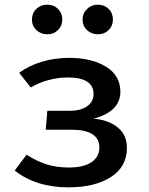

<svg xmlns="http://www.w3.org/2000/svg" viewBox="-20 -790 640 823"><path d="M278 -315Q326 -315 353.5 -334.5Q381 -354 381 -387Q381 -458 270 -458Q230 -458 188.5 -447Q147 -436 112 -415L62 -478Q104 -509 160 -525.5Q216 -542 276 -542Q373 -542 434.5 -504Q496 -466 496 -397Q496 -312 381 -281Q442 -277 483 -245Q524 -213 524 -156Q524 -75 455 -31Q386 13 274 13Q134 13 43 -59L94 -127Q135 -100 178 -86Q221 -72 275 -72Q339 -72 372.5 -95Q406 -118 406 -158Q406 -196 375.5 -215Q345 -234 286 -234H176L183 -315ZM117 -706Q117 -734 136 -752Q155 -770 183 -770Q210 -770 228.5 -752Q247 -734 247 -706Q247 -679 228.5 -661Q210 -643 183 -643Q155 -643 136 -661Q117 -679 117 -706ZM334 -706Q334 -733 353 -751.5Q372 -770 399 -770Q427 -770 445.5 -752Q464 -734 464 -706Q464 -679 445.5 -661Q427 -643 399 -643Q372 -643 353 -661Q334 -679 334 -706Z"/></svg>

Font: Fira Mono Medium
Style: Regular
Weight: 500
Designer: Carrois Corporate & Edenspiekermann AG
Foundry: Carrois Corporate GbR & Edenspiekermann AG
Version: Version 3.206